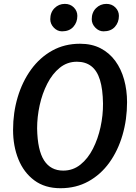

<svg xmlns="http://www.w3.org/2000/svg" viewBox="-20 -986 716 1014"><path d="M299.5 8Q217 8 161.2 -33.5Q105.5 -75 77.2 -144.8Q49 -214.5 49 -300Q49 -391 73.5 -473Q98 -555 144.2 -618.8Q190.5 -682.5 255.8 -718.8Q321 -755 402.5 -755Q465 -755 511.5 -730.8Q558 -706.5 589 -664Q620 -621.5 635.5 -565.5Q651 -509.5 651 -446.5Q651 -355 627 -272.8Q603 -190.5 557.5 -127.2Q512 -64 446.8 -28Q381.5 8 299.5 8ZM314 -85Q365.5 -85 405 -116.8Q444.5 -148.5 471 -200.8Q497.5 -253 511 -315.2Q524.5 -377.5 524 -439Q523 -514.5 508 -563.5Q493 -612.5 462.5 -636.2Q432 -660 386 -660Q335 -660 295.8 -628.2Q256.5 -596.5 229.8 -544.2Q203 -492 189.5 -430.2Q176 -368.5 176 -308Q178 -192.5 212.8 -138.8Q247.5 -85 314 -85ZM307.5 -820.5Q283 -820.5 264.2 -840Q245.5 -859.5 245.5 -884.5Q245.5 -920.5 268 -943Q290.5 -965.5 322.5 -965.5Q351 -965.5 369.8 -946.8Q388.5 -928 388.5 -902Q388.5 -868 367.2 -844.2Q346 -820.5 307.5 -820.5ZM526.5 -820.5Q502.5 -820.5 483.5 -840Q464.5 -859.5 464.5 -884.5Q464.5 -920.5 487.2 -943Q510 -965.5 542 -965.5Q570.5 -965.5 589.2 -946.8Q608 -928 608 -902Q608 -868 586.8 -844.2Q565.5 -820.5 526.5 -820.5Z"/></svg>

Font: Merriweather Sans Medium
Style: Italic
Weight: 500
Italic angle: -7.5°
Designer: Eben Sorkin
Foundry: Eben Sorkin
Version: Version 2.001